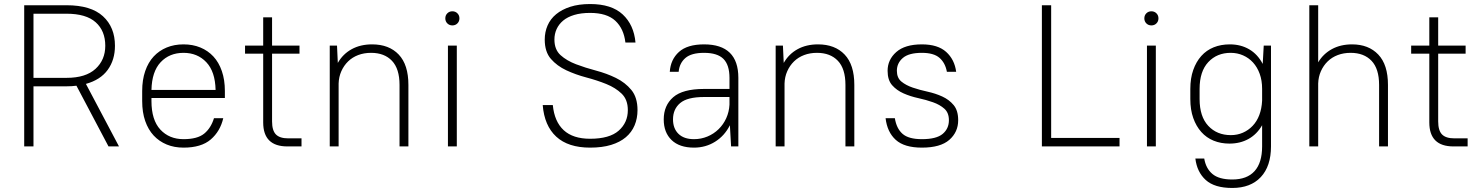

<svg xmlns="http://www.w3.org/2000/svg" viewBox="-20 -726 7342 952"><path d="M359 -301Q336 -298 310 -298H146V0H100V-700H310Q431 -700 490.5 -645.5Q550 -591 550 -499Q550 -429 514 -379.5Q478 -330 406 -310L570 0H518ZM146 -658V-340H310Q405 -340 453.5 -384.5Q502 -429 502 -499Q502 -573 454.5 -615.5Q407 -658 310 -658Z M890 6Q844 6 806.5 -9.5Q769 -25 742 -54Q715 -83 700 -126Q685 -169 685 -225V-275Q685 -330 700 -373.5Q715 -417 742 -446Q769 -475 806.5 -490.5Q844 -506 890 -506Q936 -506 973.5 -490.5Q1011 -475 1038 -446Q1065 -417 1080 -373.5Q1095 -330 1095 -275V-240H731V-225Q731 -131 775 -83.5Q819 -36 890 -36Q959 -36 992.5 -63.5Q1026 -91 1041 -140H1087Q1072 -75 1025 -34.5Q978 6 890 6ZM890 -464Q820 -464 776.5 -417.5Q733 -371 731 -280H1049Q1047 -371 1003 -417.5Q959 -464 890 -464Z M1195 -500H1285V-640H1329V-500H1465V-460H1329V-124Q1329 -79 1348 -59.5Q1367 -40 1409 -40H1475V0H1405Q1285 0 1285 -119V-460H1195Z M1615 -500H1651L1655 -414Q1680 -458 1723.5 -482Q1767 -506 1825 -506Q1909 -506 1957 -455.5Q2005 -405 2005 -305V0H1961V-305Q1961 -385 1923.5 -424.5Q1886 -464 1820 -464Q1785 -464 1756 -453Q1727 -442 1706 -421.5Q1685 -401 1672.5 -373Q1660 -345 1659 -312V0H1615Z M2201 -500H2245V0H2201ZM2223 -600Q2208 -600 2198 -610Q2188 -620 2188 -635Q2188 -650 2198 -660Q2208 -670 2223 -670Q2238 -670 2248 -660Q2258 -650 2258 -635Q2258 -620 2248 -610Q2238 -600 2223 -600Z M2906 6Q2797 6 2738 -48.5Q2679 -103 2671 -205H2721Q2729 -123 2775 -80.5Q2821 -38 2906 -38Q3002 -38 3047.5 -78Q3093 -118 3093 -180Q3093 -232 3062.5 -261.5Q3032 -291 2986 -309.5Q2940 -328 2887 -342Q2834 -356 2788 -377.5Q2742 -399 2711.5 -434Q2681 -469 2681 -530Q2681 -567 2695 -599.5Q2709 -632 2737.5 -655.5Q2766 -679 2808 -692.5Q2850 -706 2906 -706Q3012 -706 3067.5 -654.5Q3123 -603 3131 -515H3081Q3073 -584 3031 -623Q2989 -662 2906 -662Q2861 -662 2827.5 -652Q2794 -642 2772.5 -624Q2751 -606 2740 -582Q2729 -558 2729 -530Q2729 -480 2759.5 -452.5Q2790 -425 2836 -407.5Q2882 -390 2935 -376Q2988 -362 3034 -339.5Q3080 -317 3110.5 -280Q3141 -243 3141 -180Q3141 -139 3126.5 -104.5Q3112 -70 3083 -45.5Q3054 -21 3010 -7.5Q2966 6 2906 6Z M3421 6Q3349 6 3310 -31.5Q3271 -69 3271 -134Q3271 -203 3318 -244Q3365 -285 3471 -285H3597V-340Q3597 -404 3567 -434Q3537 -464 3471 -464Q3408 -464 3378.5 -438.5Q3349 -413 3345 -370H3301Q3305 -431 3346.5 -468.5Q3388 -506 3471 -506Q3641 -506 3641 -340V0H3605L3599 -105Q3573 -53 3526 -23.5Q3479 6 3421 6ZM3421 -36Q3456 -36 3487.5 -49Q3519 -62 3543 -85.5Q3567 -109 3581 -140Q3595 -171 3597 -207V-245H3471Q3388 -245 3352.5 -215Q3317 -185 3317 -134Q3317 -89 3344 -62.5Q3371 -36 3421 -36Z M3826 -500H3862L3866 -414Q3891 -458 3934.5 -482Q3978 -506 4036 -506Q4120 -506 4168 -455.5Q4216 -405 4216 -305V0H4172V-305Q4172 -385 4134.5 -424.5Q4097 -464 4031 -464Q3996 -464 3967 -453Q3938 -442 3917 -421.5Q3896 -401 3883.5 -373Q3871 -345 3870 -312V0H3826Z M4551 6Q4464 6 4421.5 -32.5Q4379 -71 4371 -140H4417Q4425 -89 4455 -62.5Q4485 -36 4551 -36Q4623 -36 4654 -62Q4685 -88 4685 -130Q4685 -167 4662.5 -187Q4640 -207 4606 -219Q4572 -231 4533 -239.5Q4494 -248 4460 -263Q4426 -278 4403.5 -303.5Q4381 -329 4381 -375Q4381 -430 4424 -468Q4467 -506 4551 -506Q4630 -506 4671.5 -468.5Q4713 -431 4721 -370H4675Q4667 -414 4638.5 -439Q4610 -464 4551 -464Q4486 -464 4456.5 -438.5Q4427 -413 4427 -375Q4427 -340 4449.5 -321.5Q4472 -303 4506 -291.5Q4540 -280 4579 -271.5Q4618 -263 4652 -247.5Q4686 -232 4708.5 -205Q4731 -178 4731 -130Q4731 -71 4687 -32.5Q4643 6 4551 6Z M5146 -700H5192V-42H5531V0H5146Z M5667 -500H5711V0H5667ZM5689 -600Q5674 -600 5664 -610Q5654 -620 5654 -635Q5654 -650 5664 -660Q5674 -670 5689 -670Q5704 -670 5714 -660Q5724 -650 5724 -635Q5724 -620 5714 -610Q5704 -600 5689 -600Z M6076 -14Q6033 -14 5997.5 -28.5Q5962 -43 5936.5 -71.5Q5911 -100 5896.5 -141Q5882 -182 5882 -235V-285Q5882 -338 5896.5 -379Q5911 -420 5936.5 -448.5Q5962 -477 5998 -491.5Q6034 -506 6078 -506Q6132 -506 6174 -481.5Q6216 -457 6241 -409L6246 -500H6282V0Q6282 98 6231.5 152Q6181 206 6090 206Q6002 206 5958.5 166.5Q5915 127 5907 60H5951Q5959 109 5991.5 136.5Q6024 164 6090 164Q6163 164 6200.5 122.5Q6238 81 6238 0V-105Q6212 -60 6170.5 -37Q6129 -14 6076 -14ZM6083 -56Q6115 -56 6142.5 -68Q6170 -80 6191 -102Q6212 -124 6224 -155.5Q6236 -187 6238 -227V-285Q6238 -327 6226 -360Q6214 -393 6193 -416Q6172 -439 6143.5 -451.5Q6115 -464 6082 -464Q6014 -464 5971 -418Q5928 -372 5928 -285V-235Q5928 -148 5971 -102Q6014 -56 6083 -56Z M6472 -700H6516V-417Q6541 -459 6584 -482.5Q6627 -506 6684 -506Q6766 -506 6814 -455.5Q6862 -405 6862 -305V0H6818V-305Q6818 -385 6780.5 -424.5Q6743 -464 6677 -464Q6642 -464 6613 -453Q6584 -442 6563 -421.5Q6542 -401 6529.5 -373Q6517 -345 6516 -312V0H6472Z M6977 -500H7067V-640H7111V-500H7247V-460H7111V-124Q7111 -79 7130 -59.5Q7149 -40 7191 -40H7257V0H7187Q7067 0 7067 -119V-460H6977Z"/></svg>

Font: Retni Sans Light
Style: Regular
Weight: 300
Designer: Vitaly Kuzmin
Foundry: ParaType Ltd.
Version: Version 1.00;March 2, 2019;FontCreator 11.5.0.2425 64-bit; t